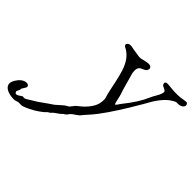

<svg xmlns="http://www.w3.org/2000/svg" viewBox="-502 -964 1503 1503"><g transform="rotate(45 250.0 -212.0)"><path d="M250 -95.2Q292.5 -139.6 306.2 -179.2Q316.4 -209 314.5 -247.1Q303.7 -278.3 288.6 -351.6Q283.2 -378.4 279.3 -397Q265.1 -460.9 253.9 -496.1Q237.3 -548.3 211.9 -583.5Q186.5 -618.2 150.4 -638.7Q126.5 -647.9 127.9 -662.6Q128.9 -672.4 140.4 -679.2Q151.9 -686 170.9 -684.1Q177.7 -683.1 189.9 -680.2Q202.1 -677.2 209 -676.8Q216.8 -675.8 234.4 -672.9Q270.5 -666.5 280.8 -667Q290 -667.5 311.5 -673.3Q352.1 -683.6 369.6 -681.6Q380.9 -680.7 388.2 -673.8Q396 -666.5 395.5 -657.2Q393.1 -640.6 380.9 -630.9Q371.6 -624 357.4 -618.7Q332.5 -609.4 325.7 -591.8Q321.8 -582 321.8 -566.4Q321.3 -545.4 330.1 -518.6Q335.4 -502 348.1 -454.6Q366.7 -386.7 374.5 -365.7Q381.3 -347.7 387.7 -315.4Q394 -283.2 400.4 -268.6Q415 -278.8 431.6 -306.6Q519.5 -415.5 555.2 -500Q565.4 -523.9 578.1 -543.9Q587.9 -560.1 593.8 -572.8Q604.5 -595.7 604.5 -613.3Q602.1 -620.1 591.8 -626.5Q585 -630.9 578.1 -633.3Q567.9 -636.7 562.5 -642.1Q555.7 -648.9 554.7 -658.2Q553.7 -669.9 565.9 -674.8Q574.2 -678.2 602.1 -674.8Q631.8 -670.9 668 -669.4Q700.7 -668.5 731 -671.9Q733.9 -672.4 741.2 -673.8Q757.3 -677.2 777.3 -678.7Q788.1 -681.6 795.4 -672.4Q801.8 -664.1 799.8 -653.8Q796.9 -639.6 780.8 -630.4Q766.1 -622.1 748 -622.1H725.6Q703.1 -612.8 679.2 -594.7Q661.1 -580.6 645.5 -564Q628.9 -546.4 606.4 -514.6Q591.8 -493.2 579.6 -471.2Q573.7 -460.4 555.2 -428.2Q520 -368.2 499 -333.5Q475.6 -294.9 452.1 -258.8Q404.3 -183.6 363.3 -129.9Q330.6 -86.9 300.8 -55.2Q280.8 -33.2 267.6 -15.6L238.8 6.3Q235.8 6.8 225.6 15.1Q224.6 15.6 220.7 18.6Q216.3 22 213.4 24.4Q208.5 28.3 207.5 29.8Q207 30.3 205.1 32.7Q200.2 39.1 196.8 43.5Q192.4 48.8 189.9 51.8Q185.5 57.1 184.6 57.6Q184.6 57.6 183.1 58.6Q178.7 61 175.8 63Q173.3 64.5 170.9 65.9Q168 67.9 162.6 73.2Q151.9 85 128.4 100.6Q99.1 119.6 95.7 127.9Q94.2 130.9 90.3 132.8Q86.9 134.3 83 137.7Q78.6 141.6 73.7 143.6Q70.3 145 69.3 146.5Q68.8 147 65.9 149.9Q64 151.9 62.5 153.3Q58.1 157.7 55.2 161.1Q53.7 162.6 52.2 163.6Q51.8 164.1 50.8 165Q46.9 168 40 173.3Q29.8 181.2 17.6 189.9Q2.4 200.2 -10.3 208Q-24.9 216.8 -48.3 228.5Q-66.4 237.3 -75.7 240.7Q-78.1 241.7 -80.1 242.7Q-87.9 245.6 -96.2 248.5Q-97.7 249 -100.1 250Q-106 252 -106.9 252Q-106.9 252 -146 252L-179.7 261.7H-187Q-203.1 261.7 -218.8 259.3Q-236.8 256.8 -251.5 251.5Q-266.6 246.1 -277.3 238.3Q-290 229 -295.4 217.8Q-301.3 205.6 -299.8 191.4Q-297.9 174.8 -284.7 153.3Q-270 129.4 -252.4 115.7Q-230 98.1 -207.5 98.1Q-199.2 98.1 -193.4 101.1Q-189 103 -186 106.9Q-182.6 111.3 -182.1 116.2Q-181.2 122.6 -185.5 129.4Q-185.5 129.4 -206.1 163.1Q-204.1 168.9 -207.5 178.2Q-209 181.6 -212.4 188Q-214.8 193.4 -215.8 195.8Q-219.7 204.1 -218.3 206.1Q-217.8 206.5 -217.3 207.5Q-215.8 210.9 -213.9 213.9Q-211.9 216.3 -210 217.8Q-207 220.7 -202.9 220.7Q-198.7 220.7 -191.4 217.8Q-185.5 215.3 -178.7 211.4Q-171.9 207.5 -163.1 201.2Q-159.7 198.7 -154.8 195.3Q-152.3 195.3 -149.4 195.8Q-145 196.8 -140.6 196.8Q-135.3 196.8 -130.4 195.8Q-124 194.3 -120.6 191.9Q-119.1 190.9 -110.8 185.5Q-104.5 181.6 -100.1 178.7Q-87.4 170.9 -80.6 166.5Q-72.3 161.6 -70.3 160.6Q-55.7 151.9 -40.5 142.1Q-30.8 135.3 -17.1 125.5Q-7.3 118.7 -0.5 113.8Q15.6 102.1 27.8 93.8Q38.1 86.4 46.9 80.6Q51.3 77.6 53.7 76.2Q62.5 70.3 68.4 65.9Q73.7 61.5 82.5 53.7Q85 51.3 89.8 46.9Q99.6 38.1 109.4 29.8Q115.2 24.9 120.6 20Q127.4 14.2 129.4 12.7Q130.9 11.7 135.3 9.3Q140.1 6.3 145.5 2.9Q150.4 0 156.2 -3.4Q159.7 -5.4 160.6 -6.3Q161.6 -7.3 165.5 -12.7Q168.5 -16.1 170.4 -18.6Q176.8 -26.9 180.2 -31.2Q184.1 -36.6 188 -41Q195.3 -49.3 204.1 -55.2Q210.9 -60.1 225.6 -72.8Q235.8 -80.6 240.2 -85.4Q243.2 -87.9 250 -95.2ZM243.2 3.9Z"/></g></svg>

Font: IM FELL English
Style: Italic
Weight: 400
Italic angle: -18°
Designer: Igino Marini
Foundry: Igino Marini
Version: 3.00